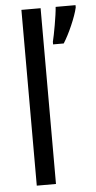

<svg xmlns="http://www.w3.org/2000/svg" viewBox="-54 -794 413 827"><g transform="rotate(-5 152.5 -380.0)"><path d="M154 0V-760H71V0ZM305 -750V-760H219C217 -725 201 -638 194 -611V-600H240C264 -637 296 -709 305 -750Z"/></g></svg>

Font: Noto Sans Telugu Condensed
Style: Regular
Weight: 400
Width: 3
Designer: Jelle Bosma - Monotype Design Team
Foundry: Monotype Imaging Inc.
Version: Version 2.005